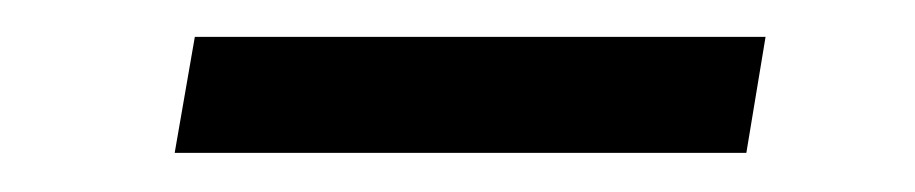

<svg xmlns="http://www.w3.org/2000/svg" viewBox="-20 -359 486 102"><path d="M386.7 -339.4 376.5 -277.8H72.8L83.5 -339.4Z"/></svg>

Font: Inter 17pt Light
Style: Italic
Weight: 300
Italic angle: -9.3988°
Version: Version 4.001;git-66647c0bb